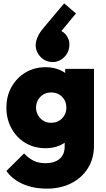

<svg xmlns="http://www.w3.org/2000/svg" viewBox="-20 -898 628 1140"><path d="M259 222Q178 222 115.5 194.5Q53 167 18 117L123 13Q148 40 178 55.5Q208 71 251 71Q303 71 333.5 45.5Q364 20 364 -28V-155L392 -261L367 -366V-489H538V-34Q538 44 501.5 101.5Q465 159 402 190.5Q339 222 259 222ZM251 -18Q183 -18 130.5 -49.5Q78 -81 48 -136Q18 -191 18 -259Q18 -327 48 -381Q78 -435 130.5 -467Q183 -499 251 -499Q297 -499 335.5 -482.5Q374 -466 398 -436.5Q422 -407 428 -368V-149Q422 -110 397.5 -80.5Q373 -51 335 -34.5Q297 -18 251 -18ZM283 -169Q311 -169 331.5 -181.5Q352 -194 363 -214.5Q374 -235 374 -259Q374 -284 363 -304Q352 -324 332 -336.5Q312 -349 284 -349Q257 -349 236.5 -336.5Q216 -324 205 -303.5Q194 -283 194 -259Q194 -236 205 -215.5Q216 -195 236 -182Q256 -169 283 -169ZM431 -818 329 -695 277 -692Q289 -706 302 -714Q315 -722 328 -719Q359 -713 378.5 -681.5Q398 -650 390 -611Q381 -571 347 -547Q313 -523 271 -532Q231 -541 208 -576.5Q185 -612 195 -654Q199 -671 210 -692Q221 -713 249 -745L361 -878Z"/></svg>

Font: Outfit Thin ExtraBold
Style: Regular
Weight: 800
Version: Version 1.100;gftools[0.9.27]